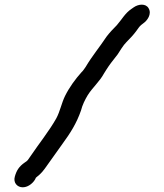

<svg xmlns="http://www.w3.org/2000/svg" viewBox="-20 -700 699 818"><path d="M77 98C102 98 126 76 133 57C157 38 163 30 184 0C206 -31 223 -55 246 -87C279 -132 306 -174 325 -229C331 -253 342 -275 354 -295C375 -328 404 -352 423 -387L433 -403C438 -412 447 -423 453 -432L467 -450C472 -457 477 -463 481 -468C493 -486 504 -506 519 -521C533 -535 549 -552 560 -567C566 -575 574 -588 582 -594L591 -601C607 -612 628 -640 613 -665C601 -686 570 -683 550 -669L540 -662C513 -644 499 -617 478 -593C464 -579 445 -559 434 -544C405 -500 372 -461 345 -415L338 -405C335 -400 331 -396 327 -392C301 -363 276 -329 257 -291C242 -260 236 -226 220 -196C189 -141 146 -88 111 -36C99 -19 99 -16 86 -8C61 9 50 27 43 53C36 78 53 98 77 98Z"/></svg>

Font: Dictator
Style: Ita
Weight: 500
Version: Version MIL.1277